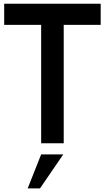

<svg xmlns="http://www.w3.org/2000/svg" viewBox="-20 -770 564 1032"><path d="M521.2 -750V-636.2H322.5V0H201.2V-636.2H2.5V-750ZM128.8 242.5 201.2 60H320L195 242.5Z"/></svg>

Font: Now Medium
Style: Regular
Weight: 500
Designer: Alfredo Marco Pradil
Foundry: Alfredo Marco Pradil
Version: Version 1.002;PS 001.002;hotconv 1.0.88;makeotf.lib2.5.64775